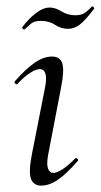

<svg xmlns="http://www.w3.org/2000/svg" viewBox="-20 -572 315 601"><path d="M109.2 9Q85 9 77 -12Q69 -33 79.8 -89L120.8 -297Q132.4 -355.6 104.2 -355.6Q92.6 -355.6 74.5 -344Q56.4 -332.4 35.2 -310Q32 -306 27.6 -310.5Q23.2 -315 27 -318.2Q61.4 -357.2 89.2 -376.1Q117 -395 142.6 -395Q168.2 -395 175 -373.3Q181.8 -351.6 171.4 -299.4L131 -89Q125.2 -58.6 130.2 -44.7Q135.2 -30.8 147.2 -30.8Q158.2 -30.8 176 -42.4Q193.8 -54 214.6 -75.4Q218.6 -79.4 222.6 -75Q226.6 -70.6 222.6 -67.4Q190 -29.6 162.6 -10.3Q135.2 9 109.2 9ZM56.6 -479.6Q55.6 -478.6 52.1 -481.2Q48.6 -483.8 49.6 -486.6Q58 -498.4 71.8 -512.6Q85.6 -526.8 102.1 -537.6Q118.6 -548.4 136 -548.4Q153 -548.4 172.5 -536.3Q192 -524.2 216 -524.2Q235.8 -524.2 246.9 -532.7Q258 -541.2 267.2 -551.2Q269.2 -553.2 272.7 -549.8Q276.2 -546.4 274.2 -544.2Q245.6 -506.4 228.5 -494.1Q211.4 -481.8 193 -481.8Q171 -481.8 152.5 -494.2Q134 -506.6 108 -506.6Q87 -506.6 77.1 -498.1Q67.2 -489.6 56.6 -479.6Z"/></svg>

Font: Cormorant Infant Light
Style: Italic
Weight: 300
Italic angle: -10°
Designer: Christian Thalmann (Catharsis Fonts)
Foundry: Catharsis Fonts
Version: Version 4.001